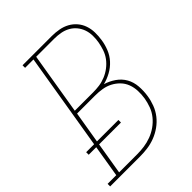

<svg xmlns="http://www.w3.org/2000/svg" viewBox="-247 -846 956 956"><g transform="rotate(-45 231.5 -367.5)"><path d="M-37 0V-18H24L52 -187H-1V-205H55L140 -717H81V-735H287Q312 -735 337 -730.5Q362 -726 383 -714.5Q404 -703 419.5 -685Q435 -667 443 -644Q451 -621 451.5 -595.5Q452 -570 448 -544Q444 -517 433 -489.5Q422 -462 402 -440Q382 -418 355.5 -403.5Q329 -389 301 -382Q331 -373 357 -355Q383 -337 398 -310.5Q413 -284 415.5 -251Q418 -218 413 -186Q409 -159 399 -132.5Q389 -106 371.5 -83.5Q354 -61 330 -44Q306 -27 279.5 -17Q253 -7 226 -3.5Q199 0 172 0ZM105 -391H234Q256 -391 278 -394Q300 -397 322 -406Q344 -415 363 -429.5Q382 -444 396 -462.5Q410 -481 417.5 -503Q425 -525 429 -547Q433 -569 432.5 -592Q432 -615 425 -635Q418 -655 404.5 -671.5Q391 -688 372 -698.5Q353 -709 331 -713Q309 -717 287 -717H159ZM44 -18H172Q197 -18 221.5 -21.5Q246 -25 270.5 -34Q295 -43 317 -58.5Q339 -74 355.5 -94.5Q372 -115 381 -139.5Q390 -164 394 -188Q398 -213 397 -238.5Q396 -264 387.5 -286.5Q379 -309 362.5 -326Q346 -343 325 -354Q304 -365 279.5 -369Q255 -373 229 -373H103L75 -205H226V-187H72Z"/></g></svg>

Font: Iosevka Curly Slab ThObl
Style: Regular
Weight: 100
Italic angle: -9°
Monospace: yes
Designer: Belleve Invis
Foundry: Belleve Invis
Version: Version 11.0.0; ttfautohint (v1.8.3)